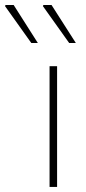

<svg xmlns="http://www.w3.org/2000/svg" viewBox="-100 -740 342 760"><path d="M96.2 0V-478H126V0ZM23.9 -569.8 -80.1 -715.8 -78.1 -720.2H-45.9L49.8 -569.8ZM173.8 -569.8 69.8 -715.8 71.8 -720.2H104L200.2 -569.8Z"/></svg>

Font: Source Sans 3 ExtraLight
Style: Regular
Weight: 200
Designer: Paul D. Hunt
Foundry: Adobe
Version: Version 3.052;hotconv 1.1.0;makeotfexe 2.6.0